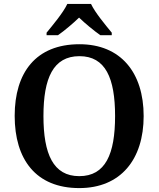

<svg xmlns="http://www.w3.org/2000/svg" viewBox="-20 -951 810 981"><path d="M218 -784V-771H276C308 -793 354 -832 384 -861C414 -832 461 -793 493 -771H551V-784C520 -822 466 -886 445 -931H324C303 -886 249 -822 218 -784ZM385 10C597 10 714 -137 714 -358C714 -580 597 -725 386 -725C163 -725 55 -580 55 -359C55 -137 163 10 385 10ZM385 -51C252 -51 202 -164 202 -358C202 -552 252 -664 386 -664C519 -664 568 -552 568 -358C568 -164 519 -51 385 -51Z"/></svg>

Font: Noto Serif Gurmukhi SemiBold
Style: Regular
Weight: 600
Designer: Vaibhav Singh and the Monotype Design Team
Foundry: Monotype Imaging Inc.
Version: Version 2.004